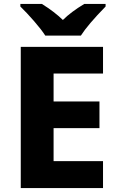

<svg xmlns="http://www.w3.org/2000/svg" viewBox="-20 -951 596 971"><path d="M85 0V-714H501V-579H251V-438H483V-303H251V-136H501V0ZM514 -918Q424 -826 389 -771H209Q189 -802 152 -844.5Q115 -887 83 -918V-931H192Q256 -891 298 -850Q338 -890 406 -931H514Z"/></svg>

Font: Noto Sans UI ExtraBold
Style: Regular
Weight: 800
Designer: Monotype Design Team
Foundry: Monotype Imaging Inc.
Version: Version 1.001